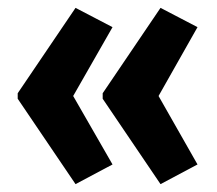

<svg xmlns="http://www.w3.org/2000/svg" viewBox="-20 -518 551 488"><path d="M25 -281 172 -498 266 -449 166 -274 266 -100 172 -50 25 -267ZM241 -281 388 -498 482 -449 383 -274 482 -100 388 -50 241 -267Z"/></svg>

Font: Noto Sans Display ExtraCondensed
Style: Regular
Weight: 400
Width: 2
Version: Version 2.003